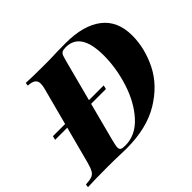

<svg xmlns="http://www.w3.org/2000/svg" viewBox="-198 -931 1155 1155"><g transform="rotate(-45 379.5 -354.0)"><path d="M285 0Q258 0 240 -1Q184 -3 127 -3Q17 -3 -43 0L-40 -20Q-6 -22 11.5 -28Q29 -34 39.5 -51.5Q50 -69 60 -106L191 -602Q197 -625 197 -641Q197 -663 182.5 -674.5Q168 -686 133 -688L136 -708Q187 -705 291 -705H328Q412 -708 476 -708Q626 -708 708.5 -644.5Q791 -581 791 -457Q791 -349 739 -244Q687 -139 573 -69.5Q459 0 285 0ZM585 -493Q585 -690 458 -690Q436 -690 426 -684Q416 -678 411 -664Q406 -650 394 -604L263 -104Q251 -58 251 -44Q251 -29 260 -23.5Q269 -18 293 -18Q381 -18 447.5 -91Q514 -164 549.5 -274.5Q585 -385 585 -493ZM451 -341H19L25 -366H457Z"/></g></svg>

Font: Playfair Display SC Black
Style: Italic
Weight: 900
Italic angle: -14°
Designer: Claus Eggers Sørensen
Foundry: Claus Eggers Sørensen
Version: Version 1.200; ttfautohint (v1.6)